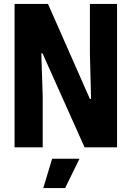

<svg xmlns="http://www.w3.org/2000/svg" viewBox="-20 -749 669 976"><path d="M54 0H197V-261L190 -478H196L410 0H575V-729H437V-476L443 -246H437L224 -729H54ZM200 207H311L384 58H245Z"/></svg>

Font: Mona Sans SemiCondensed
Style: Bold
Weight: 700
Width: 4
Designer: Deni Anggara
Foundry: GitHub
Version: Version 2.000